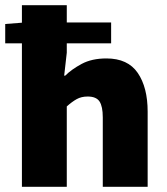

<svg xmlns="http://www.w3.org/2000/svg" viewBox="-20 -716 640 736"><path d="M64 0V-550H0V-624L64 -629V-696H236V-630H406V-550H236V-514L226 -426H230Q254 -450 293 -471Q332 -492 388 -492Q470 -492 508 -436.5Q546 -381 546 -288V0H374V-266Q374 -308 361.5 -327Q349 -346 316 -346Q292 -346 274 -336Q256 -326 236 -308V0Z"/></svg>

Font: Source Code Pro Black
Style: Regular
Weight: 900
Monospace: yes
Designer: Paul D. Hunt, Teo Tuominen
Foundry: Adobe Systems Incorporated
Version: Version 2.030;PS 1.000;hotconv 16.6.51;makeotf.lib2.5.65220